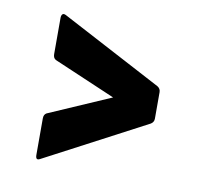

<svg xmlns="http://www.w3.org/2000/svg" viewBox="-53 -543 526 492"><g transform="rotate(10 210.0 -297.0)"><path d="M80 -110Q69 -104 69 -119V-214Q69 -224 76 -228L237 -298L76 -367Q69 -371 69 -381V-475Q69 -482 72 -485Q75 -488 81 -485L344 -346Q352 -341 352 -332V-263Q352 -254 344 -249Z"/></g></svg>

Font: Sofia Sans Extra Condensed ExtraBold
Style: Regular
Weight: 800
Designer: Botio Nikoltchev, Ani Petrova
Foundry: lettersoup
Version: Version 4.101; ttfautohint (v1.8.4.7-5d5b)